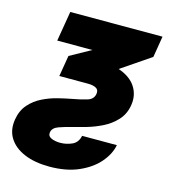

<svg xmlns="http://www.w3.org/2000/svg" viewBox="-113 -604 806 907"><g transform="rotate(15 290.0 -150.5)"><path d="M118.7 -515.6H569.8L552.7 -412.1L409.2 -314.5Q467.3 -294.9 493.2 -254.9Q519 -214.8 510.7 -164.6Q503.4 -119.6 475.3 -89.4Q447.3 -59.1 409.9 -40.5Q372.6 -22 335.4 -11.2Q298.3 -0.5 272.5 5.9Q234.4 15.1 205.6 25.4Q176.8 35.6 172.9 58.1Q169.9 77.1 188 85.4Q206.1 93.8 232.4 93.8Q262.2 93.8 289.6 81.5Q316.9 69.3 324.2 35.2H494.1Q485.8 79.6 450.4 121.1Q415 162.6 354.7 189.2Q294.4 215.8 211.4 215.8Q140.1 215.8 89.1 194.3Q38.1 172.9 13.7 134Q-10.7 95.2 -2 42.5Q5.4 -2.9 31.5 -32.5Q57.6 -62 93.3 -79.6Q128.9 -97.2 166.3 -106.4Q203.6 -115.7 233.4 -121.1Q273.9 -128.4 304 -137.5Q334 -146.5 338.4 -173.8Q341.8 -193.8 326.9 -201.9Q312 -210 287.6 -210H147L164.1 -312.5L266.1 -369.1H94.2Z"/></g></svg>

Font: Inter Display Black
Style: Italic
Weight: 900
Italic angle: -9.39999°
Designer: Rasmus Andersson
Foundry: rsms
Version: Version 4.000;git-a52131595